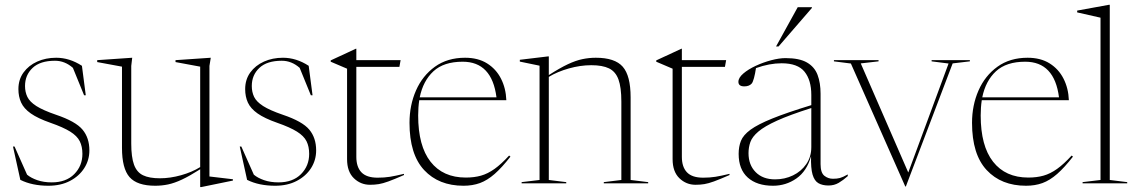

<svg xmlns="http://www.w3.org/2000/svg" viewBox="-20 -762 4722 798"><path d="M213.5 -522Q269 -522 320.5 -488.5L336.5 -366H329.5L283 -480Q249.5 -509.5 208.5 -509.5Q147 -509.5 115.5 -479.8Q84 -450 84 -404.5Q84 -379.5 93.8 -359.2Q103.5 -339 131.2 -321.2Q159 -303.5 213 -285Q294.5 -257.5 323 -223.2Q351.5 -189 351.5 -137Q351.5 -96.5 330.2 -63.2Q309 -30 270.8 -10Q232.5 10 181 10Q148 10 118.8 4Q89.5 -2 64.5 -14.5L34 -153H40.5L92.5 -36Q108.5 -22.5 135 -13.2Q161.5 -4 195 -4Q254.5 -4 288.5 -38.2Q322.5 -72.5 322.5 -122.5Q322.5 -153 311.5 -175Q300.5 -197 271.8 -215Q243 -233 190 -251.5Q137 -270 108 -290.5Q79 -311 67.8 -335.8Q56.5 -360.5 56.5 -391.5Q56.5 -431.5 77.8 -460.8Q99 -490 134.5 -506Q170 -522 213.5 -522Z M525.5 -165.5Q525.5 -109 537 -77.5Q548.5 -46 574.5 -33.5Q600.5 -21 644.5 -21Q687.5 -21 732.8 -33.8Q778 -46.5 812 -67.5V-485L709.5 -504V-512L856 -522L850.5 -488V-28.5L948 -17V-11.5L816.5 15.5H812V-58.5Q768 -30.5 736.5 -15.8Q705 -1 678.8 4.5Q652.5 10 625.5 10Q550 10 518.5 -25.8Q487 -61.5 487 -147.5V-485L384 -504V-512L529.5 -522L525.5 -488Z M1156 -522Q1211.5 -522 1263 -488.5L1279 -366H1272L1225.5 -480Q1192 -509.5 1151 -509.5Q1089.5 -509.5 1058 -479.8Q1026.5 -450 1026.5 -404.5Q1026.5 -379.5 1036.2 -359.2Q1046 -339 1073.8 -321.2Q1101.5 -303.5 1155.5 -285Q1237 -257.5 1265.5 -223.2Q1294 -189 1294 -137Q1294 -96.5 1272.8 -63.2Q1251.5 -30 1213.2 -10Q1175 10 1123.5 10Q1090.5 10 1061.2 4Q1032 -2 1007 -14.5L976.5 -153H983L1035 -36Q1051 -22.5 1077.5 -13.2Q1104 -4 1137.5 -4Q1197 -4 1231 -38.2Q1265 -72.5 1265 -122.5Q1265 -153 1254 -175Q1243 -197 1214.2 -215Q1185.5 -233 1132.5 -251.5Q1079.5 -270 1050.5 -290.5Q1021.5 -311 1010.2 -335.8Q999 -360.5 999 -391.5Q999 -431.5 1020.2 -460.8Q1041.5 -490 1077 -506Q1112.5 -522 1156 -522Z M1461 -110Q1461 -68 1482.2 -45.8Q1503.5 -23.5 1549.5 -23.5Q1577 -23.5 1600.5 -27.2Q1624 -31 1659 -39.5V-34.5Q1618 -16.5 1594.5 -8Q1571 0.5 1554.5 3.2Q1538 6 1518 6Q1479 6 1450.8 -21.2Q1422.5 -48.5 1422.5 -100.5V-476.5L1354.5 -505.5V-511Q1378 -522 1388.5 -526.8Q1399 -531.5 1405.5 -534.5Q1412 -537.5 1423.2 -542.8Q1434.5 -548 1459 -559.5H1461V-512H1645L1640 -484H1461Z M1913 -522Q1967 -522 2004.5 -498.5Q2042 -475 2062.2 -435.2Q2082.5 -395.5 2084.5 -345.5H1722.5Q1718 -316 1718 -282Q1718 -155.5 1769.5 -89.8Q1821 -24 1916 -24Q1951 -24 1979.2 -32Q2007.5 -40 2035.5 -60Q2063.5 -80 2096 -115.5L2101.5 -111Q2066 -65.5 2035.8 -39Q2005.5 -12.5 1974.8 -1.2Q1944 10 1906.5 10Q1803.5 10 1742.8 -55.2Q1682 -120.5 1682 -251.5Q1682 -324.5 1709 -386Q1736 -447.5 1787.8 -484.8Q1839.5 -522 1913 -522ZM1903 -505.5Q1824.5 -505.5 1781.5 -465.8Q1738.5 -426 1724.5 -357.5H2043.5Q2024.5 -505.5 1903 -505.5Z M2489.5 -5 2562.5 -14V-339.5Q2562.5 -399 2550.5 -431.8Q2538.5 -464.5 2511.2 -477.8Q2484 -491 2437.5 -491Q2392 -491 2344.2 -477.5Q2296.5 -464 2261 -442.5V-14L2333.5 -5V0H2148V-5L2222.5 -14V-489L2140.5 -506V-513.5L2257 -527.5H2261V-450Q2307 -479.5 2340 -495Q2373 -510.5 2400.5 -516.2Q2428 -522 2456.5 -522Q2535.5 -522 2568.2 -484.8Q2601 -447.5 2601 -357.5V-14L2674 -5V0H2489.5Z M2814 -110Q2814 -68 2835.2 -45.8Q2856.5 -23.5 2902.5 -23.5Q2930 -23.5 2953.5 -27.2Q2977 -31 3012 -39.5V-34.5Q2971 -16.5 2947.5 -8Q2924 0.5 2907.5 3.2Q2891 6 2871 6Q2832 6 2803.8 -21.2Q2775.5 -48.5 2775.5 -100.5V-476.5L2707.5 -505.5V-511Q2731 -522 2741.5 -526.8Q2752 -531.5 2758.5 -534.5Q2765 -537.5 2776.2 -542.8Q2787.5 -548 2812 -559.5H2814V-512H2998L2993 -484H2814Z M3423.5 9Q3398.5 9 3381.8 -0.5Q3365 -10 3357.2 -36.5Q3349.5 -63 3351 -113Q3333.5 -50.5 3290 -20.2Q3246.5 10 3193 10Q3126 10 3088 -24Q3050 -58 3050 -122.5Q3050 -152.5 3059.5 -176.5Q3069 -200.5 3099.2 -222.8Q3129.5 -245 3190 -269.5Q3250.5 -294 3352 -325V-367.5Q3352 -429 3323.8 -464Q3295.5 -499 3228.5 -499Q3178 -499 3122 -479Q3118.5 -455 3113.8 -437.8Q3109 -420.5 3104.5 -415Q3094 -403 3073.5 -403Q3049 -403 3049 -422Q3049 -439 3069.5 -456.5Q3090 -474 3121.2 -488.5Q3152.5 -503 3185.8 -511.8Q3219 -520.5 3245 -520.5Q3302.5 -520.5 3334 -502.2Q3365.5 -484 3378 -450.8Q3390.5 -417.5 3390.5 -372.5V-80Q3390.5 -44 3406.2 -31.5Q3422 -19 3442 -19Q3459 -19 3471 -22.2Q3483 -25.5 3503.5 -37V-30Q3484.5 -13 3465.8 -2Q3447 9 3423.5 9ZM3091 -125.5Q3091 -76.5 3120.8 -46.5Q3150.5 -16.5 3201.5 -16.5Q3241.5 -16.5 3275.8 -33Q3310 -49.5 3331 -79.8Q3352 -110 3352 -150.5V-313Q3262.5 -284.5 3210 -260.8Q3157.5 -237 3132 -215.2Q3106.5 -193.5 3098.8 -171.8Q3091 -150 3091 -125.5ZM3205.5 -569 3295.5 -732H3354.5V-729L3216 -569Z M3939.5 -498.5 3745 13H3742.5L3516.5 -498L3446 -507V-512H3631.5V-507L3557.5 -498.5L3755 -45L3922.5 -498L3852 -507V-512H4011V-507Z M4251 -522Q4305 -522 4342.5 -498.5Q4380 -475 4400.2 -435.2Q4420.5 -395.5 4422.5 -345.5H4060.5Q4056 -316 4056 -282Q4056 -155.5 4107.5 -89.8Q4159 -24 4254 -24Q4289 -24 4317.2 -32Q4345.5 -40 4373.5 -60Q4401.5 -80 4434 -115.5L4439.5 -111Q4404 -65.5 4373.8 -39Q4343.5 -12.5 4312.8 -1.2Q4282 10 4244.5 10Q4141.5 10 4080.8 -55.2Q4020 -120.5 4020 -251.5Q4020 -324.5 4047 -386Q4074 -447.5 4125.8 -484.8Q4177.5 -522 4251 -522ZM4241 -505.5Q4162.5 -505.5 4119.5 -465.8Q4076.5 -426 4062.5 -357.5H4381.5Q4362.5 -505.5 4241 -505.5Z M4592.5 -14 4665 -5V0H4479.5V-5L4554 -14V-688.5L4457 -710.5V-718L4588.5 -742H4592.5Z"/></svg>

Font: Newsreader Display ExtraLight
Style: Regular
Weight: 275
Designer: Hugues Gentile
Foundry: Production Type
Version: Version 1.001